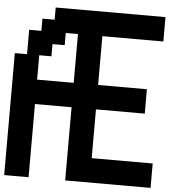

<svg xmlns="http://www.w3.org/2000/svg" viewBox="-58 -1053 867 980"><g transform="rotate(5 375.0 -562.5)"><path d="M312.5 -625V-875H250V-812.5H187.5V-750H125V-625ZM0 -125V-750H62.5V-875H125V-937.5H187.5V-1000H750V-875H437.5V-625H687.5V-500H437.5V-250H750V-125H312.5V-500H125V-125Z"/></g></svg>

Font: Better VCR
Style: Regular
Weight: 400
Designer: artdzyk
Foundry: https://fontstruct.com
Version: Version 1.0